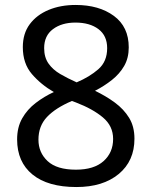

<svg xmlns="http://www.w3.org/2000/svg" viewBox="-20 -744 612 774"><path d="M285 -724Q379 -724 439 -680Q499 -636 499 -553Q499 -510 480.5 -478Q462 -446 431 -421.5Q400 -397 363 -378Q407 -357 443 -330.5Q479 -304 500.5 -269Q522 -234 522 -185Q522 -95 458.5 -42.5Q395 10 288 10Q173 10 111 -40.5Q49 -91 49 -182Q49 -231 69.5 -267Q90 -303 124 -329Q158 -355 197 -373Q145 -403 108.5 -445.5Q72 -488 72 -554Q72 -609 100 -646.5Q128 -684 176 -704Q224 -724 285 -724ZM284 -653Q229 -653 193.5 -626.5Q158 -600 158 -550Q158 -513 175.5 -488Q193 -463 223 -445.5Q253 -428 289 -412Q341 -434 376.5 -465Q412 -496 412 -550Q412 -600 377 -626.5Q342 -653 284 -653ZM135 -181Q135 -129 172 -94.5Q209 -60 286 -60Q359 -60 397.5 -94.5Q436 -129 436 -184Q436 -236 395 -270.5Q354 -305 286 -331L270 -337Q204 -309 169.5 -272.5Q135 -236 135 -181Z"/></svg>

Font: Noto Sans Yi
Style: Regular
Weight: 400
Designer: Monotype Design Team
Foundry: Monotype Imaging Inc.
Version: Version 2.002; ttfautohint (v1.8.4.7-5d5b)